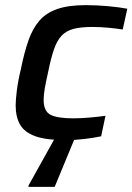

<svg xmlns="http://www.w3.org/2000/svg" viewBox="-20 -538 516 748"><path d="M236 8Q161 8 118.5 -7Q76 -22 58.5 -52Q41 -82 41 -128Q41 -147 45.5 -184.5Q50 -222 61 -267Q74 -332 90.5 -379.5Q107 -427 133.5 -457.5Q160 -488 203.5 -503Q247 -518 314 -518Q357 -518 400.5 -514Q444 -510 476 -504L458 -423Q435 -427 402 -430Q369 -433 340 -433Q295 -433 266.5 -425.5Q238 -418 220 -399Q202 -380 190 -345Q178 -310 167 -255Q159 -220 154.5 -194Q150 -168 150 -149Q150 -105 176.5 -91Q203 -77 266 -77Q294 -77 329 -80Q364 -83 391 -87L374 -7Q346 -1 308.5 3.5Q271 8 236 8ZM91 190V185L204 -18H277V-13L193 190Z"/></svg>

Font: Saira Medium
Style: Italic
Weight: 500
Italic angle: -12°
Designer: Hector Gatti with collaboration of the Omnibus-Type team
Foundry: Omnibus-Type
Version: Version 1.100; ttfautohint (v1.8.3)